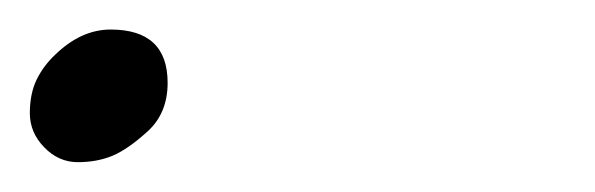

<svg xmlns="http://www.w3.org/2000/svg" viewBox="-29 -291 403 130"><path d="M8.3 -253.9Q25.9 -271 45.9 -271Q84.5 -271 84.5 -234.9Q84.5 -214.4 71 -202.1Q57.6 -189.9 47.1 -185.5Q36.6 -181.2 23.7 -181.2Q10.7 -181.2 1 -191.2Q-8.8 -201.2 -8.8 -214.4Q-8.8 -227.5 -4.2 -237.1Q0.5 -246.6 8.3 -253.9Z"/></svg>

Font: Pinyon Script
Style: Regular
Weight: 400
Designer: Nicole Fally
Foundry: Nicole Fally
Version: Version 1.005